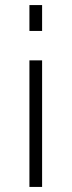

<svg xmlns="http://www.w3.org/2000/svg" viewBox="-20 -736 282 757"><path d="M146 -498V1H96V-498ZM146 -716V-614H96V-716Z"/></svg>

Font: Raleway Thin Light
Style: Regular
Weight: 300
Version: Version 4.026